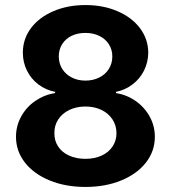

<svg xmlns="http://www.w3.org/2000/svg" viewBox="-20 -737 684 767"><path d="M43.9 -190.4Q43.9 -233.9 64.5 -271.5Q85 -309.1 120.8 -333.7Q156.7 -358.4 200.2 -365.2V-370.1Q162.6 -377.4 133.3 -399.7Q104 -421.9 87.6 -455.1Q71.3 -488.3 71.3 -526.4Q71.3 -581.1 103.5 -624.3Q135.7 -667.5 192.9 -692.1Q250 -716.8 321.3 -716.8Q392.6 -716.8 449.7 -692.1Q506.8 -667.5 539.3 -624.3Q571.8 -581.1 572.3 -526.4Q571.8 -487.8 555.2 -454.8Q538.6 -421.9 509.3 -399.7Q480 -377.4 443.4 -370.1V-365.2Q486.3 -358.4 521.7 -333.7Q557.1 -309.1 577.9 -271.5Q598.6 -233.9 598.6 -190.4Q598.6 -133.3 563 -87.6Q527.3 -42 464.1 -16.1Q400.9 9.8 321.3 9.8Q241.7 9.8 178.5 -16.1Q115.2 -42 79.6 -87.6Q43.9 -133.3 43.9 -190.4ZM445.3 -205.1Q445.3 -235.4 429.4 -259.8Q413.6 -284.2 385.3 -297.9Q356.9 -311.5 321.3 -311.5Q285.6 -311.5 257.1 -297.9Q228.5 -284.2 212.6 -259.8Q196.8 -235.4 197.3 -205.1Q196.8 -175.3 212.2 -151.9Q227.5 -128.4 255.9 -115.5Q284.2 -102.5 321.3 -102.5Q357.9 -102.5 386 -115.5Q414.1 -128.4 429.7 -151.9Q445.3 -175.3 445.3 -205.1ZM428.7 -511.7Q428.7 -538.6 415 -560.1Q401.4 -581.5 377 -593.5Q352.5 -605.5 321.3 -605.5Q290 -605.5 265.9 -593.8Q241.7 -582 228.3 -560.5Q214.8 -539.1 214.8 -511.7Q214.8 -483.9 228.5 -461.9Q242.2 -439.9 266.4 -427.5Q290.5 -415 321.3 -415Q352.1 -415 376.7 -427.5Q401.4 -439.9 415 -461.9Q428.7 -483.9 428.7 -511.7Z"/></svg>

Font: WEMIX Pretendard
Style: Bold
Weight: 700
Designer: Base glyphs from Inter by Rasmus Andersson; Hangeul glyphs from Noto Sans CJK(Source Han Sans) by Jang Soo-young and Kan
Foundry: Kil Hyung-jin
Version: Version 1.000